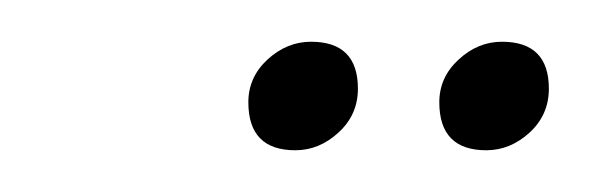

<svg xmlns="http://www.w3.org/2000/svg" viewBox="-20 -686 283 92"><path d="M121.5 -614Q99 -614 99 -637Q99 -649 108.2 -657.5Q117.5 -666 129 -666Q151.5 -666 151.5 -643.5Q151.5 -631 142.2 -622.5Q133 -614 121.5 -614ZM213 -614Q190.5 -614 190.5 -637Q190.5 -649 199.8 -657.5Q209 -666 220.5 -666Q243 -666 243 -643.5Q243 -631 233.8 -622.5Q224.5 -614 213 -614Z"/></svg>

Font: Anybody Condensed Light
Style: Italic
Weight: 300
Width: 3
Italic angle: -10°
Designer: Tyler Finck
Foundry: Etcetera Type Company
Version: Version 1.010; ttfautohint (v1.8.3) -l 8 -r 50 -G 200 -x 14 